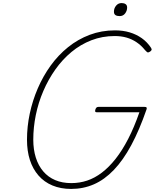

<svg xmlns="http://www.w3.org/2000/svg" viewBox="-20 -1213 1011 1252"><path d="M444 19Q376 19 322 -3.5Q268 -26 231 -68.5Q194 -111 175 -169.5Q156 -228 156 -302Q156 -387 174 -472Q192 -557 226.5 -637Q261 -717 310.5 -785.5Q360 -854 424 -905.5Q488 -957 565 -986Q642 -1015 730 -1015Q782 -1015 825.5 -1002Q869 -989 904.5 -964Q940 -939 965 -901Q971 -892 967.5 -885.5Q964 -879 954 -874Q946 -869 940.5 -872.5Q935 -876 925 -887Q901 -917 870.5 -937.5Q840 -958 805 -968Q770 -978 728 -978Q647 -978 576 -950.5Q505 -923 446 -874Q387 -825 341 -760Q295 -695 262.5 -619.5Q230 -544 213.5 -463Q197 -382 197 -302Q197 -238 213.5 -185.5Q230 -133 262 -95.5Q294 -58 340 -38.5Q386 -19 445 -19Q499 -19 548.5 -35.5Q598 -52 644.5 -87.5Q691 -123 734 -177.5Q777 -232 816 -307.5Q855 -383 889 -481H611Q601 -481 600.5 -487.5Q600 -494 602 -499Q605 -508 609.5 -512Q614 -516 622 -516H922Q933 -516 935.5 -512.5Q938 -509 936 -501Q889 -365 836 -266.5Q783 -168 722 -104.5Q661 -41 592 -11Q523 19 444 19ZM760 -1108Q743 -1108 733 -1114.5Q723 -1121 723 -1137Q723 -1159 737 -1176Q751 -1193 773 -1193Q789 -1193 799 -1186Q809 -1179 809 -1164Q809 -1143 796 -1125.5Q783 -1108 760 -1108Z"/></svg>

Font: Playwrite BE VLG Thin
Style: Regular
Weight: 250
Designer: Veronika Burian, José Scaglione
Foundry: TypeTogether
Version: Version 1.002